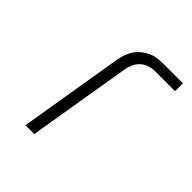

<svg xmlns="http://www.w3.org/2000/svg" viewBox="-200 -868 1001 1001"><g transform="rotate(45 300.0 -367.5)"><path d="M148 0 244 -580Q248 -601 255 -621.5Q262 -642 274 -660.5Q286 -679 303.5 -694Q321 -709 341 -718.5Q361 -728 382.5 -731.5Q404 -735 424 -735H574V-677H424Q404 -677 383 -670Q362 -663 345.5 -647.5Q329 -632 320 -611.5Q311 -591 308 -571L213 0Z"/></g></svg>

Font: Iosevka SS04 Light Extended
Style: Italic
Weight: 300
Width: 7
Italic angle: -9°
Monospace: yes
Designer: Belleve Invis
Foundry: Belleve Invis
Version: Version 19.0.0; ttfautohint (v1.8.4)